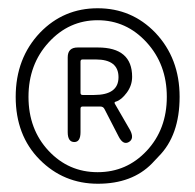

<svg xmlns="http://www.w3.org/2000/svg" viewBox="-20 -804 473 465"><path d="M77 -725Q134 -784 216.5 -784Q299 -784 356 -725Q415 -663 415 -569.5Q415 -476 364 -425Q356 -417 348 -408Q300 -359 217 -359Q134 -359 76 -417.5Q18 -476 18 -569.5Q18 -663 77 -725ZM97.5 -439Q146 -387 216.5 -387Q287 -387 335.5 -439Q384 -491 384 -569.5Q384 -648 335 -701.5Q286 -755 216.5 -755Q147 -755 98 -701.5Q49 -648 49 -569.5Q49 -491 97.5 -439ZM160 -460Q144 -460 144 -484V-665Q144 -689 168 -689H217Q300 -689 300 -618Q300 -597 287 -579.5Q274 -562 261 -558Q256 -557 258 -553L295 -489Q306 -468 292 -460Q278 -452 267 -474L233 -540Q230 -546 223 -546H180Q175 -546 175 -541V-484Q175 -460 160 -460ZM175 -579Q175 -574 180 -574H208Q267 -574 267 -617Q267 -660 212 -660H180Q175 -660 175 -655Z"/></svg>

Font: Resource Han Rounded JP ExtraLight
Style: Regular
Weight: 250
Designer: Cyano Hao (round all glyphs); Ryoko NISHIZUKA 西塚涼子 (kana, bopomofo & ideographs); Paul D. Hunt (Latin, Greek & Cyrillic)
Foundry: Cyano Hao
Version: 0.990